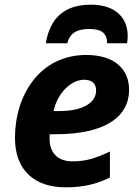

<svg xmlns="http://www.w3.org/2000/svg" viewBox="-20 -791 597 821"><path d="M176 -606H268C279 -652 312 -667 363 -667C415 -667 438 -648 438 -606H523C525 -615 526 -624 526 -638C526 -704 485 -771 368 -771C253 -771 193 -711 176 -606ZM260 10C338 10 393 -4 450 -32V-143C386 -113 346 -101 289 -101C227 -101 192 -138 192 -197C192 -204 192 -209 193 -217H218C430 -217 532 -292 532 -407C532 -494 471 -556 349 -556C150 -556 44 -384 44 -201C44 -59 132 10 260 10ZM231 -316H209C226 -395 285 -450 340 -450C372 -450 391 -435 391 -404C391 -357 344 -316 231 -316Z"/></svg>

Font: Noto Sans
Style: Bold Italic
Weight: 700
Italic angle: -12°
Designer: Monotype Design Team
Foundry: Monotype Imaging Inc.
Version: Version 2.013